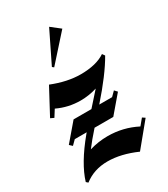

<svg xmlns="http://www.w3.org/2000/svg" viewBox="-160 -701 679 777"><g transform="rotate(-30 180.0 -313.0)"><path d="M240 -592.5 133.3 -473.3 125.8 -479.2 197.5 -625.8ZM315.8 -91.7Q252.5 -124.2 180.8 -124.2Q137.5 -124.2 95.8 -111.7L120.8 -143.3Q135 -160 152.5 -180H240L307.5 -259.2L295.8 -271.7L275.8 -251.7H215.8Q297.5 -344.2 335.8 -411.7L327.5 -423.3Q285.8 -395 212.5 -395Q150.8 -395 80 -423.3L15.8 -303.3L31.7 -295.8L51.7 -327.5Q102.5 -303.3 159.2 -303.3Q198.3 -303.3 235.8 -315L179.2 -251.7H95.8L27.5 -171.7L40 -160L60 -180H115.8L110.8 -174.2Q34.2 -81.7 11.7 -7.5L20 0Q65.8 -35.8 129.2 -35.8Q191.7 -35.8 263.3 -4.2L351.7 -111.7L339.2 -120Z"/></g></svg>

Font: Chomsky
Style: Regular
Weight: 400
Version: Version 2.3